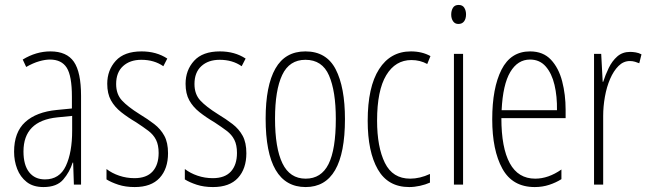

<svg xmlns="http://www.w3.org/2000/svg" viewBox="-20 -747 2625 777"><path d="M184 -539Q250 -539 279 -497Q308 -455 308 -359V0H279L276 -89H274Q262 -51 236 -20.5Q210 10 156 10Q114 10 88 -10.5Q62 -31 49.5 -63.5Q37 -96 37 -133Q37 -212 82 -253Q127 -294 210 -302L271 -308V-356Q271 -440 250 -473Q229 -506 182 -506Q163 -506 138.5 -499Q114 -492 86 -476L72 -506Q126 -539 184 -539ZM212 -272Q75 -258 75 -134Q75 -79 98 -50Q121 -21 162 -21Q221 -21 246.5 -75.5Q272 -130 272 -218V-278Z M660 -127Q660 -64 626 -27Q592 10 525 10Q488 10 459 0.5Q430 -9 411 -21V-63Q433 -46 462.5 -36Q492 -26 524 -26Q573 -26 597.5 -53Q622 -80 622 -128Q622 -160 611.5 -181Q601 -202 580.5 -217.5Q560 -233 531 -252Q497 -272 470.5 -293Q444 -314 429 -341Q414 -368 414 -408Q414 -463 448.5 -501Q483 -539 553 -539Q613 -539 657 -510L641 -479Q604 -505 552 -505Q506 -505 478 -479.5Q450 -454 450 -407Q450 -366 473.5 -340.5Q497 -315 545 -285Q578 -265 604 -245Q630 -225 645 -197.5Q660 -170 660 -127Z M977 -127Q977 -64 943 -27Q909 10 842 10Q805 10 776 0.5Q747 -9 728 -21V-63Q750 -46 779.5 -36Q809 -26 841 -26Q890 -26 914.5 -53Q939 -80 939 -128Q939 -160 928.5 -181Q918 -202 897.5 -217.5Q877 -233 848 -252Q814 -272 787.5 -293Q761 -314 746 -341Q731 -368 731 -408Q731 -463 765.5 -501Q800 -539 870 -539Q930 -539 974 -510L958 -479Q921 -505 869 -505Q823 -505 795 -479.5Q767 -454 767 -407Q767 -366 790.5 -340.5Q814 -315 862 -285Q895 -265 921 -245Q947 -225 962 -197.5Q977 -170 977 -127Z M1376 -265Q1376 10 1217 10Q1055 10 1055 -267Q1055 -400 1094.5 -469.5Q1134 -539 1216 -539Q1301 -539 1338.5 -466.5Q1376 -394 1376 -265ZM1093 -267Q1093 -148 1123 -86Q1153 -24 1217 -24Q1280 -24 1309.5 -83Q1339 -142 1339 -266Q1339 -378 1311.5 -441.5Q1284 -505 1216 -505Q1151 -505 1122 -443.5Q1093 -382 1093 -267Z M1636 10Q1550 10 1509 -61.5Q1468 -133 1468 -258Q1468 -395 1514 -467Q1560 -539 1643 -539Q1688 -539 1722 -520L1709 -488Q1680 -504 1645 -504Q1580 -504 1543 -442.5Q1506 -381 1506 -259Q1506 -152 1537.5 -88Q1569 -24 1640 -24Q1679 -24 1720 -43V-8Q1702 0 1679.5 5Q1657 10 1636 10Z M1836 -727Q1852 -727 1859 -715.5Q1866 -704 1866 -689Q1866 -671 1858 -660.5Q1850 -650 1835 -650Q1821 -650 1813.5 -661Q1806 -672 1806 -688Q1806 -704 1813 -715.5Q1820 -727 1836 -727ZM1854 -529V0H1817V-529Z M2125 -539Q2178 -539 2209.5 -505.5Q2241 -472 2255 -418Q2269 -364 2269 -303V-269H2009Q2009 -149 2043 -86.5Q2077 -24 2146 -24Q2199 -24 2252 -61V-22Q2230 -8 2202.5 1Q2175 10 2144 10Q2054 10 2013 -64.5Q1972 -139 1972 -264Q1972 -391 2009.5 -465Q2047 -539 2125 -539ZM2125 -506Q2075 -506 2045 -455.5Q2015 -405 2010 -301H2234Q2235 -357 2224 -403.5Q2213 -450 2188.5 -478Q2164 -506 2125 -506Z M2530 -537Q2540 -537 2552.5 -535Q2565 -533 2576 -527L2567 -491Q2560 -494 2550 -497Q2540 -500 2529 -500Q2503 -500 2483 -480Q2463 -460 2449 -427.5Q2435 -395 2428 -355.5Q2421 -316 2421 -278V0H2384V-529H2413L2419 -416H2421Q2430 -444 2443.5 -472Q2457 -500 2478 -518.5Q2499 -537 2530 -537Z"/></svg>

Font: Noto Sans Devanagari ExtraCondensed ExtraLight
Style: Regular
Weight: 200
Width: 2
Designer: Jelle Bosma - Monotype Design Team
Foundry: Monotype Imaging Inc.
Version: Version 2.004; ttfautohint (v1.8.4.7-5d5b)